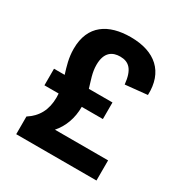

<svg xmlns="http://www.w3.org/2000/svg" viewBox="-171 -875 963 1007"><g transform="rotate(30 310.0 -371.0)"><path d="M421 -296V-396.5H278C265.5 -440.5 249.5 -478 249.5 -525.5C249.5 -604.5 292 -625.5 336.5 -625.5C388.5 -625.5 421 -597.5 429.5 -510L562.5 -523.5C568 -665.5 481.5 -741.5 333.5 -741.5C200 -741.5 104 -682.5 104 -539C104 -484 118 -440.5 131.5 -396.5H67V-296H153C153.5 -288.5 154 -281 154 -273C154 -197 124.5 -144 67 -107V0H553V-122H231C270.5 -167 293 -226.5 293 -296Z"/></g></svg>

Font: Monaspace Argon
Style: Bold
Weight: 700
Designer: Riley Cran & the Lettermatic Team
Foundry: Lettermatic
Version: Version 1.000 (Monaspace Argon)